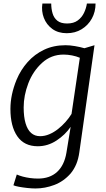

<svg xmlns="http://www.w3.org/2000/svg" viewBox="-20 -820 601 1087"><path d="M181 247Q159.5 247 134.2 244.2Q109 241.5 87.5 237.5Q66 233.5 56 229L75 168Q89.5 174.5 109 179.8Q128.5 185 150.5 188Q172.5 191 195 191Q262 191 303 153.5Q344 116 356 45L380 -102Q349.5 -57 300 -24.5Q250.5 8 194 8Q117 8 78 -48.5Q39 -105 39 -203Q39 -284 74 -369Q97.5 -425 136.8 -469Q176 -513 229.8 -538.5Q283.5 -564 351 -564Q375 -564 404.5 -559Q434 -554 458 -547L515 -564L429 43Q424 79.5 411.8 109Q399.5 138.5 380 162Q340.5 207 287.8 227Q235 247 181 247ZM207 -49Q233.5 -49 259.2 -60Q285 -71 308.2 -89.2Q331.5 -107.5 351.2 -129.8Q371 -152 385 -175L432 -493Q412 -501.5 387.8 -506.2Q363.5 -511 340 -511Q269.5 -511 218 -464Q166.5 -417 140.2 -348Q114 -279 114 -212Q114 -158 124.8 -121.8Q135.5 -85.5 156.2 -67.2Q177 -49 207 -49ZM358 -632Q309.5 -632 276.2 -656.2Q243 -680.5 228.2 -719Q213.5 -757.5 220 -800H270Q270 -769.5 277.8 -743.8Q285.5 -718 305 -702.5Q324.5 -687 360 -687Q397 -687 420.2 -704.2Q443.5 -721.5 455.8 -747.5Q468 -773.5 472 -800H521Q521 -753 500 -715Q479 -677 442.2 -654.5Q405.5 -632 358 -632Z"/></svg>

Font: Merriweather Sans Variable Regular
Style: Italic
Weight: 300
Italic angle: -8°
Designer: Eben Sorkin
Foundry: Eben Sorkin
Version: Version 2.001